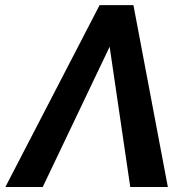

<svg xmlns="http://www.w3.org/2000/svg" viewBox="-20 -748 783 768"><path d="M501 0 415 -585.4 412.6 -727.5H513.7L651.4 0ZM430.2 -585.4 150.9 0H1.5L378.4 -727.5H479Z"/></svg>

Font: Inter 18pt SemiBold
Style: Italic
Weight: 600
Italic angle: -9.3988°
Designer: Rasmus Andersson
Foundry: rsms
Version: Version 4.001;git-66647c0bb